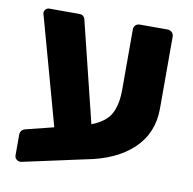

<svg xmlns="http://www.w3.org/2000/svg" viewBox="-73 -644 776 773"><g transform="rotate(10 315.0 -257.5)"><path d="M64 56Q53 58 44.5 51.5Q36 45 36 34V-49Q36 -71 58 -76L170 -104L52 -531Q50 -539 48.5 -543Q47 -547 47 -551Q47 -559 53 -565Q59 -571 67 -571H190Q200 -571 205.5 -566.5Q211 -562 213 -556L315 -142Q374 -165 393.5 -203Q413 -241 413 -300V-547Q413 -558 420 -564.5Q427 -571 438 -571H550Q561 -571 568.5 -564Q576 -557 576 -546V-252Q576 -152 508 -87Q440 -22 317 1Z"/></g></svg>

Font: Fz Rubik
Style: Bold
Weight: 700
Designer: Hubert and Fischer
Foundry: Hubert and Fischer
Version: Vit hóa bi FontZin.com